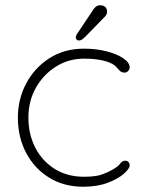

<svg xmlns="http://www.w3.org/2000/svg" viewBox="-20 -700 553 730"><path d="M300 -515Q345 -515 384.5 -505Q424 -495 448.5 -478.5Q473 -462 473 -444Q473 -437 467.5 -430.5Q462 -424 454 -424Q443 -424 436.5 -430Q430 -436 423 -444.5Q416 -453 401 -460Q387 -467 361.5 -472Q336 -477 299 -477Q241 -477 193 -447Q145 -417 116.5 -366.5Q88 -316 88 -253Q88 -189 114.5 -138Q141 -87 188.5 -57.5Q236 -28 299 -28Q344 -28 367.5 -36.5Q391 -45 408 -55Q429 -67 437 -78Q445 -89 456 -89Q464 -89 468.5 -84Q473 -79 473 -71Q473 -59 451 -39.5Q429 -20 389.5 -5Q350 10 296 10Q223 10 167 -24.5Q111 -59 79.5 -118.5Q48 -178 48 -253Q48 -323 79.5 -382.5Q111 -442 167.5 -478.5Q224 -515 300 -515ZM279 -546Q274 -546 271 -550Q268 -554 268 -558Q268 -563 273 -571L335 -664Q338 -669 344.5 -674.5Q351 -680 361 -680Q372 -680 379.5 -674Q387 -668 387 -655Q387 -649 385 -645.5Q383 -642 380 -638L305 -561Q300 -556 293.5 -551Q287 -546 279 -546Z"/></svg>

Font: Quicksand Variable Light
Style: Regular
Weight: 300
Designer: Andrew Paglinawan
Foundry: Andrew Paglinawan
Version: Version 3.004